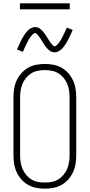

<svg xmlns="http://www.w3.org/2000/svg" viewBox="-20 -1128 540 1156"><path d="M250 8Q224 8 198 3Q172 -2 149 -15Q126 -28 108.5 -48Q91 -68 80 -92Q69 -116 65 -142.5Q61 -169 61 -195V-540Q61 -566 65 -592.5Q69 -619 80 -643Q91 -667 108.5 -687Q126 -707 149 -720Q172 -733 198 -738Q224 -743 250 -743Q276 -743 302 -738Q328 -733 351 -720Q374 -707 391.5 -687Q409 -667 420 -643Q431 -619 435 -592.5Q439 -566 439 -540V-195Q439 -169 435 -142.5Q431 -116 420 -92Q409 -68 391.5 -48Q374 -28 351 -15Q328 -2 302 3Q276 8 250 8ZM250 -29Q271 -29 292 -33Q313 -37 331 -48Q349 -59 363 -76Q377 -93 385 -112.5Q393 -132 396 -153Q399 -174 399 -195V-540Q399 -561 396 -582Q393 -603 385 -622.5Q377 -642 363 -659Q349 -676 331 -687Q313 -698 292 -702Q271 -706 250 -706Q229 -706 208 -702Q187 -698 169 -687Q151 -676 137 -659Q123 -642 115 -622.5Q107 -603 104 -582Q101 -561 101 -540V-195Q101 -174 104 -153Q107 -132 115 -112.5Q123 -93 137 -76Q151 -59 169 -48Q187 -37 208 -33Q229 -29 250 -29ZM309 -813Q302 -813 295 -815Q288 -817 282 -821Q276 -825 270.5 -830Q265 -835 260.5 -840.5Q256 -846 252 -851.5Q248 -857 244 -863Q240 -869 236 -875.5Q232 -882 228 -888.5Q224 -895 220 -901Q216 -907 212 -912Q208 -917 202 -923Q196 -929 191 -929Q187 -929 184 -926.5Q181 -924 178 -921.5Q175 -919 171 -914.5Q167 -910 165.5 -908Q164 -906 162.5 -903.5Q161 -901 159 -898.5Q157 -896 155 -893Q153 -890 151.5 -886.5Q150 -883 148 -879.5Q146 -876 144 -872.5Q142 -869 140 -864.5Q138 -860 136 -856Q134 -852 131.5 -847Q129 -842 127 -837Q125 -832 122.5 -827Q120 -822 118 -816L82 -830Q86 -839 90 -847.5Q94 -856 97.5 -864Q101 -872 104.5 -879Q108 -886 111.5 -892.5Q115 -899 118.5 -905Q122 -911 125.5 -916Q129 -921 132 -925.5Q135 -930 140.5 -936.5Q146 -943 151 -947.5Q156 -952 162.5 -956Q169 -960 176 -962.5Q183 -965 191 -965Q198 -965 205 -963Q212 -961 218 -957Q224 -953 229.5 -948Q235 -943 239.5 -937.5Q244 -932 248 -926.5Q252 -921 256 -915Q260 -909 264 -902.5Q268 -896 272 -889.5Q276 -883 280 -877Q284 -871 288 -866Q292 -861 298 -855Q304 -849 309 -849Q313 -849 316 -851.5Q319 -854 322 -856.5Q325 -859 329 -863.5Q333 -868 334.5 -870Q336 -872 337.5 -874.5Q339 -877 341 -879.5Q343 -882 345 -885Q347 -888 348.5 -891.5Q350 -895 352 -898.5Q354 -902 356 -905.5Q358 -909 360 -913.5Q362 -918 364 -922Q366 -926 368.5 -931Q371 -936 373 -941Q375 -946 377.5 -951Q380 -956 382 -962L418 -948Q414 -939 410 -930.5Q406 -922 402.5 -914Q399 -906 395.5 -899Q392 -892 388.5 -885.5Q385 -879 381.5 -873Q378 -867 374.5 -862Q371 -857 368 -852.5Q365 -848 359.5 -841.5Q354 -835 349 -830.5Q344 -826 337.5 -822Q331 -818 324 -815.5Q317 -813 309 -813ZM400 -1072H100V-1108H400Z"/></svg>

Font: Iosevka Term Curly Extralight
Style: Regular
Weight: 200
Designer: Belleve Invis
Foundry: Belleve Invis
Version: Version 32.3.0